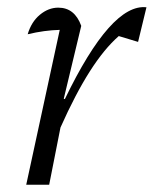

<svg xmlns="http://www.w3.org/2000/svg" viewBox="-20 -507 422 527"><path d="M52 0 144 -425Q102 -424 56 -413Q66 -447 89.5 -466.5Q113 -486 140 -486Q185 -486 203 -436L155 -236L158 -235Q285 -498 382 -487L359 -392L306 -408Q266 -373 226.5 -311Q187 -249 146 -157L115 0Z"/></svg>

Font: Piazzolla Light
Style: Italic
Weight: 300
Italic angle: -11.3°
Designer: Juan Pablo del Peral
Foundry: Huerta Tipografica
Version: Version 1.330